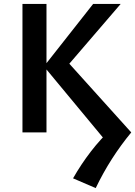

<svg xmlns="http://www.w3.org/2000/svg" viewBox="-20 -678 692 983"><path d="M470 285 354 235Q395 163 445 98Q495 33 557 -25L545 72L205 -338L457 -658H598L305 -317L315 -374L652 0Q599 64 553.5 135Q508 206 470 285ZM95 0V-658H218V0Z"/></svg>

Font: Ysabeau Office
Style: Bold
Weight: 700
Designer: Christian Thalmann (Catharsis Fonts)
Version: Version 2.001;gftools[0.9.30]; featfreeze: tnum,lnum,ss02